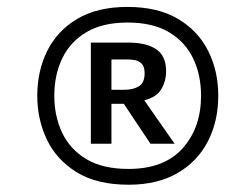

<svg xmlns="http://www.w3.org/2000/svg" viewBox="-20 -766 635 541"><path d="M342.5 -245.5Q253.5 -245.5 196.5 -280.5Q139.5 -315.5 112.2 -372.5Q85 -429.5 85 -496Q85 -566 113.2 -622.8Q141.5 -679.5 198 -713Q254.5 -746.5 339 -746.5Q424.5 -746.5 481.5 -712.8Q538.5 -679 566.8 -622.2Q595 -565.5 595 -496.5Q595 -424.5 565.8 -367.8Q536.5 -311 480 -278.2Q423.5 -245.5 342.5 -245.5ZM342 -290Q442.5 -290 494.5 -348Q546.5 -406 546.5 -496.5Q546.5 -555 524 -601.8Q501.5 -648.5 455.8 -675.5Q410 -702.5 339.5 -702.5Q269.5 -702.5 223.8 -675.5Q178 -648.5 155.5 -601.8Q133 -555 133 -496Q133 -439 155 -392.2Q177 -345.5 223 -317.8Q269 -290 342 -290ZM236 -361V-646H341.5Q392.5 -646 420.2 -627.2Q448 -608.5 448 -565.5Q448 -536.5 434 -514Q420 -491.5 386.5 -483.5L414 -444Q429 -422.5 444.8 -400Q460.5 -377.5 472 -361H404Q391 -380 379.8 -397.2Q368.5 -414.5 357.5 -430.5L329 -473.5H294V-361ZM339 -598.5H294V-513H329.5Q355.5 -513 371.5 -523Q387.5 -533 387.5 -559.5Q387.5 -578.5 379 -586.8Q370.5 -595 359.2 -596.8Q348 -598.5 339 -598.5Z"/></svg>

Font: Commissioner SemiBold
Style: Italic
Weight: 600
Italic angle: -12°
Designer: Kostas Bartsokas
Foundry: Kostas Bartsokas
Version: Version 1.000; ttfautohint (v1.8.3)